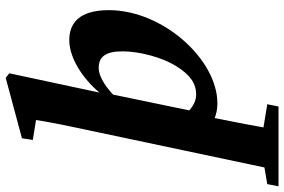

<svg xmlns="http://www.w3.org/2000/svg" viewBox="-261 -579 986 666"><g transform="rotate(-90 232.0 -246.0)"><path d="M-81.3 227.1H195.6L203.4 188.1L83.6 168.4H42.1L-73.6 188.1L-81.3 227.1ZM-26.2 227.1H113.5C127.1 149 141.7 73.7 159.5 -14.5L171.4 -31.1L240.7 -365.1L240.1 -376.5L310.8 -706.9L294.8 -719.2L85.3 -662.8L79.6 -625.2L205.1 -605L152.1 -635.5C142.1 -565.5 126.5 -495 106.3 -399.6L-26.2 227.1ZM206.5 15.1C359.1 15.1 529.8 -174.5 529.8 -361.4C529.8 -465.7 483.5 -498.7 425.9 -498.7C357.2 -498.7 269.7 -440.5 214.2 -354H198.6L220.9 -330.8C255.6 -367.6 296.4 -396.6 329.5 -396.6C368.2 -396.6 386.9 -372.8 386.9 -313.5C386.9 -253.1 364.8 -174.7 336.3 -128.9C305.6 -78.8 274.6 -58.6 237.5 -58.6C199.9 -58.6 170.9 -87.8 144.4 -130.4L103.8 -30.7C133.9 1.3 167.6 15.1 206.5 15.1Z"/></g></svg>

Font: Source Serif 4 Variable
Style: Italic
Weight: 400
Italic angle: -12°
Designer: Frank Grießhammer
Foundry: Adobe Systems Incorporated
Version: Version 4.004;hotconv 1.0.116;makeotfexe 2.5.65601